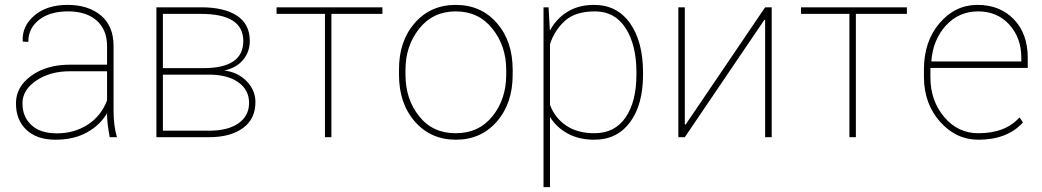

<svg xmlns="http://www.w3.org/2000/svg" viewBox="-20 -558 4240 781"><path d="M415.5 -149.4V-268.1H266.1Q184.6 -268.6 127.9 -230.5Q71.3 -192.4 71.3 -137.7Q71.3 -83 107.4 -49.8Q142.6 -15.6 211.9 -15.6Q281.2 -15.6 335.9 -50.3Q390.6 -85 415.5 -149.4ZM415.5 -89.4V-97.7Q388.2 -49.8 334 -19.5Q279.3 10.7 204.1 10.3Q128.9 9.8 86.9 -30.3Q44.9 -70.3 44.9 -137.7Q44.9 -205.1 107.4 -250Q169.9 -294.9 264.6 -294.9H415.5V-372.1Q415 -437.5 373 -474.6Q331.1 -511.7 256.8 -511.7Q182.6 -511.7 138.7 -477.1Q94.7 -442.4 95.2 -387.7L73.2 -388.7L72.3 -391.1Q69.3 -452.1 120.1 -495.1Q170.9 -538.1 254.9 -538.1Q338.9 -538.1 390.6 -495.1Q441.9 -452.1 441.9 -371.1V-106.4Q441.9 -48.3 455.6 0H426.3Q415.5 -58.6 415.5 -89.4Z M797.9 -501.5H642.6V-280.8H807.6Q969.7 -280.8 969.7 -391.1Q969.7 -501.5 797.9 -501.5ZM642.6 -254.4V-26.4H831.5Q907.2 -26.4 950.2 -56.6Q993.2 -86.9 993.2 -139.6Q993.2 -192.4 949.2 -223.4Q905.3 -254.4 831.5 -254.4ZM616.2 0V-528.3H797.9Q892.1 -528.3 944.1 -494.1Q996.1 -460 996.1 -391.6Q996.1 -347.2 968.8 -314.5Q941.4 -281.7 892.1 -271Q946.3 -265.1 982.7 -228.3Q1019 -191.4 1019 -143.1Q1019 -73.7 968 -36.9Q917 0 831.5 0Z M1535.6 -501.5H1328.1V0H1301.8V-501.5H1105V-528.3H1535.6Z M1629.4 -253.9Q1629.4 -154.3 1685.1 -85Q1740.2 -15.6 1834 -16.1Q1927.7 -16.1 1983.4 -85.4Q2039.1 -154.8 2039.1 -253.9V-274.4Q2039.1 -371.1 1982.9 -441.4Q1926.8 -511.7 1834 -511.7Q1741.2 -511.7 1685.1 -441.4Q1629.4 -371.1 1629.4 -274.4ZM1603 -274.4Q1602.5 -390.6 1667 -464.4Q1731.4 -538.1 1834 -538.1Q1936.5 -538.1 2001 -464.4Q2065.4 -390.6 2065.4 -274.4V-253.9Q2065.4 -137.2 2001 -63.5Q1936.5 10.3 1834.5 10.3Q1731.9 10.3 1667.5 -63.5Q1603 -137.2 1603 -253.9Z M2568.8 -264.6Q2568.8 -375 2524.9 -443.4Q2481 -511.7 2400.4 -511.7Q2320.3 -511.7 2277.8 -473.1Q2235.4 -434.6 2217.3 -378.4V-131.3Q2236.8 -78.6 2282.7 -47.4Q2328.6 -16.1 2397.9 -16.1Q2481 -16.1 2524.9 -80.6Q2568.8 -145 2568.8 -254.4ZM2595.7 -254.4Q2595.7 -132.3 2543 -61Q2490.2 10.3 2397.5 10.3Q2335.4 10.3 2289.6 -14.6Q2243.7 -39.6 2217.3 -82V203.1H2190.9V-528.3H2211.4L2216.8 -433.6Q2243.2 -482.4 2288.6 -510.3Q2334 -538.1 2396.5 -538.1Q2489.7 -538.1 2542.5 -463.9Q2595.2 -389.6 2595.7 -264.6Z M3119.1 -528.3V0H3092.3V-476.6L3089.4 -477.5L2765.6 0H2739.3V-528.3H2765.6V-51.8L2768.6 -50.8L3092.3 -528.3Z M3668.9 -501.5H3461.4V0H3435.1V-501.5H3238.3V-528.3H3668.9Z M3827.6 -454.1Q3775.4 -396.5 3768.6 -311L3770 -308.1H4134.3V-324.2Q4134.3 -404.3 4085.4 -458Q4036.6 -511.7 3958.5 -511.7Q3880.4 -511.7 3827.6 -454.1ZM3738.3 -244.1V-275.4Q3738.3 -389.6 3801.8 -463.9Q3865.2 -538.1 3956.5 -538.1Q4047.4 -538.1 4104 -479.5Q4160.6 -420.9 4160.6 -322.3V-281.7H3764.6V-244.1Q3764.6 -148.4 3820.8 -82Q3877 -15.6 3960 -16.1Q4070.3 -16.1 4127 -80.6L4141.1 -60.1Q4077.6 10.3 3960 10.3Q3869.6 10.7 3804.2 -62.5Q3738.8 -135.7 3738.3 -244.1Z"/></svg>

Font: Roboto-Thin
Style: Regular
Weight: 250
Designer: Google
Version: Version 1.100141; 2013; ttfautohint (v0.94.14-c901) -l 8 -r 